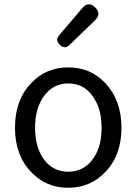

<svg xmlns="http://www.w3.org/2000/svg" viewBox="-20 -876 646 909"><path d="M303 13Q198 13 127 -62Q51 -141 51 -271.5Q51 -402 127 -482Q198 -557 303 -557Q409 -557 479 -482Q555 -401 555 -271Q555 -141 479 -62Q408 13 303 13ZM303 -63Q374 -63 417.5 -120Q461 -177 461 -271Q461 -365 417 -423Q375 -481 303 -481Q233 -481 189.5 -423Q146 -365 146 -271Q146 -177 189 -120Q232 -63 303 -63ZM260 -709 369 -837Q398 -872 430 -841.5Q462 -811 430 -780L374 -726L309 -663Q287 -641 263.5 -663.5Q240 -686 260 -709Z"/></svg>

Font: GenSenRounded JP R
Style: Regular
Weight: 400
Version: Version 1.501;PS 1;hotconv 16.6.51;makeotf.lib2.5.65220